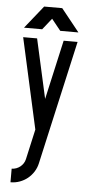

<svg xmlns="http://www.w3.org/2000/svg" viewBox="-58 -628 439 925"><g transform="rotate(5 161.0 -165.5)"><path d="M193.8 0 157.7 160.6Q152.8 182.6 140.9 201.4Q128.9 220.2 112.1 233.9Q95.2 247.6 74 255.4Q52.7 263.2 29.3 263.2V197.3Q41 197.3 51.5 193.4Q62 189.5 70.6 182.6Q79.1 175.8 85.2 166.5Q91.3 157.2 93.8 146H94.2H93.8L126.5 0L29.3 -438.5H96.7L160.6 -151.4L225.1 -438.5H292.5ZM292.5 -484.4H204.6L160.6 -539.1L117.2 -484.4H29.3L117.2 -594.2H204.6Z"/></g></svg>

Font: Aeronef
Style: Regular
Weight: 400
Designer: Peter Wiegel - CAT-Fonts Germany
Foundry: CAT-Fonts, Peter Wiegel
Version: Version 0.002